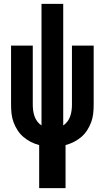

<svg xmlns="http://www.w3.org/2000/svg" viewBox="-20 -755 540 990"><path d="M182 215V-7Q159 -13 138.5 -23.5Q118 -34 100.5 -49Q83 -64 70.5 -83.5Q58 -103 50 -124.5Q42 -146 39.5 -169Q37 -192 37 -215V-520H149V-215Q149 -200 151 -185Q153 -170 158 -155.5Q163 -141 172 -129Q181 -117 194 -108V-735H306V-108Q319 -117 328 -129Q337 -141 342 -155.5Q347 -170 349 -185Q351 -200 351 -215V-520H463V-215Q463 -192 460.5 -169Q458 -146 450 -124.5Q442 -103 429.5 -83.5Q417 -64 399.5 -49Q382 -34 361.5 -23.5Q341 -13 318 -7V215Z"/></svg>

Font: Iosevka Heavy
Style: Regular
Weight: 900
Monospace: yes
Designer: Belleve Invis
Foundry: Belleve Invis
Version: Version 32.5.0; ttfautohint (v1.8.4)